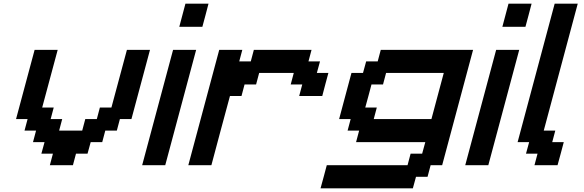

<svg xmlns="http://www.w3.org/2000/svg" viewBox="-20 -895 3165 1040"><path d="M250 0H375L391.6 -62.5H454.1L471.2 -125H533.7L550.3 -187.5H612.8L629.4 -250H691.9Q708.5 -312.5 742.2 -437.5Q775.9 -562.5 792.5 -625H667.5L583.5 -312.5H521L504.4 -250H441.9L425.3 -187.5H300.3L316.9 -250H254.4L271 -312.5H208.5L292.5 -625H167.5Q150.9 -562.5 117.2 -437.5Q83.5 -312.5 66.9 -250H129.4L112.8 -187.5H175.3L158.7 -125H221.2L204.1 -62.5H266.6Z M750 0H875Q902.8 -104 958.7 -312.3Q1014.6 -520.5 1042.5 -625H917.5Q889.6 -520.5 833.7 -312.3Q777.8 -104 750 0ZM951.2 -750H1076.2Q1082 -771 1093 -812.5Q1104 -854 1109.4 -875H984.4Q979 -854 967.8 -812.5Q956.5 -771 951.2 -750Z M1000 0H1125Q1141.6 -62.5 1175 -187.5Q1208.5 -312.5 1225.6 -375H1288.1L1304.7 -437.5H1367.2L1383.8 -500H1571.3L1554.7 -437.5H1617.2L1600.6 -375H1725.6Q1731 -395.5 1741.9 -437.3Q1752.9 -479 1758.8 -500H1696.3L1713.4 -562.5H1650.9L1667.5 -625H1355L1338.4 -562.5H1275.9L1292.5 -625H1167.5Q1139.6 -520.5 1083.7 -312.3Q1027.8 -104 1000 0Z M1716.3 125H2216.3L2233.4 62.5H2295.9L2312.5 0H2375Q2402.8 -104 2458.7 -312.3Q2514.6 -520.5 2542.5 -625H2042.5L2025.9 -562.5H1963.4L1946.3 -500H1883.8Q1872.6 -458 1850.3 -375Q1828.1 -292 1816.9 -250H1879.4L1862.8 -187.5H1925.3L1908.7 -125H2283.7L2266.6 -62.5H2204.1L2187.5 0H1750Q1744.6 21 1733.4 62.5Q1722.2 104 1716.3 125ZM2316.9 -250H2004.4L2021 -312.5H1958.5Q1964.4 -333 1975.6 -375Q1986.8 -417 1992.2 -437.5H2054.7L2071.3 -500H2383.8Q2372.6 -458 2350.3 -375Q2328.1 -292 2316.9 -250Z M2500 0H2625Q2652.8 -104 2708.7 -312.3Q2764.6 -520.5 2792.5 -625H2667.5Q2639.6 -520.5 2583.7 -312.3Q2527.8 -104 2500 0ZM2701.2 -750H2826.2Q2832 -771 2843 -812.5Q2854 -854 2859.4 -875H2734.4Q2729 -854 2717.8 -812.5Q2706.5 -771 2701.2 -750Z M2875 0H3000Q3005.9 -21 3017.1 -62.5Q3028.3 -104 3033.7 -125H2971.2L2987.8 -187.5H2925.3L3109.4 -875H2984.4L2783.7 -125H2846.2L2829.1 -62.5H2891.6Z"/></svg>

Font: Faithful 32x
Style: Oblique
Weight: 400
Foundry: Faithful Resource Pack
Version: Version 1.0; January 27, 2023